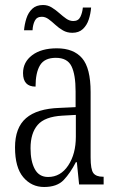

<svg xmlns="http://www.w3.org/2000/svg" viewBox="-20 -737 469 767"><path d="M156 10Q106 10 73 -29Q40 -68 40 -148Q40 -227 84 -265Q128 -303 218 -306L282 -309V-372Q282 -439 265.5 -472.5Q249 -506 203 -506Q158 -506 140 -476.5Q122 -447 122 -391Q72 -391 72 -445Q72 -489 108.5 -516.5Q145 -544 207 -544Q274 -544 308 -504.5Q342 -465 342 -369V-108Q342 -60 353 -45.5Q364 -31 391 -31H394V0H296L287 -89H283Q261 -46 234.5 -18Q208 10 156 10ZM172 -30Q222 -30 252.5 -76Q283 -122 283 -191V-278L229 -275Q159 -271 130.5 -238Q102 -205 102 -145Q102 -93 119 -61.5Q136 -30 172 -30ZM269 -606Q248 -606 231.5 -615.5Q215 -625 201 -638Q187 -651 174 -660.5Q161 -670 147 -670Q127 -670 119 -654Q111 -638 110 -616H76Q78 -640 85.5 -663.5Q93 -687 109 -702Q125 -717 152 -717Q171 -717 187 -707Q203 -697 217 -684.5Q231 -672 244.5 -662.5Q258 -653 273 -653Q293 -653 301 -669.5Q309 -686 311 -707H344Q342 -682 334.5 -659Q327 -636 311 -621Q295 -606 269 -606Z"/></svg>

Font: Noto Serif Sinhala ExtraCondensed Light
Style: Regular
Weight: 300
Width: 2
Designer: Jelle Bosma - Monotype Design Team
Foundry: Monotype Imaging Inc.
Version: Version 2.007; ttfautohint (v1.8.4.7-5d5b)